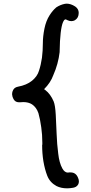

<svg xmlns="http://www.w3.org/2000/svg" viewBox="-20 -902 503 1061"><path d="M48.8 -395.5Q55.7 -418.9 79.1 -422.9Q127 -431.6 157.2 -456.1Q186.5 -480.5 195.3 -510.7Q206.1 -543 211.9 -583Q216.8 -623 216.8 -662.1Q216.8 -701.2 225.6 -744.1Q234.4 -787.1 253.9 -817.4Q270.5 -843.8 291 -861.3Q313.5 -876 338.9 -880.9Q343.8 -881.8 348.6 -881.8Q371.1 -881.8 395.5 -866.2Q415 -852.5 415 -831.1Q415 -802.7 393.6 -790Q384.8 -785.2 374 -785.2Q363.3 -785.2 351.6 -791H350.6L349.6 -792Q345.7 -794.9 341.8 -794.9Q335 -794.9 328.1 -779.3Q320.3 -761.7 315.4 -720.7Q310.5 -679.7 309.6 -618.2V-614.3Q301.8 -547.9 274.4 -486.3Q259.8 -445.3 223.6 -409.2Q226.6 -407.2 230.5 -404.3Q258.8 -382.8 276.4 -341.8Q285.2 -320.3 288.1 -267.6Q291 -215.8 293 -160.2Q294.9 -105.5 301.8 -52.7Q307.6 -2 324.2 28.3Q336.9 51.8 355.5 51.8Q358.4 51.8 361.3 50.8H362.3H370.1Q399.4 50.8 411.1 80.1Q416 90.8 416 100.6Q416 120.1 398.4 130.9H397.5Q390.6 134.8 382.8 135.7Q366.2 138.7 350.6 138.7Q317.4 138.7 292 126Q255.9 106.4 241.2 69.3Q227.5 34.2 219.7 -11.7Q212.9 -54.7 212.9 -99.6V-101.6L213.9 -102.5Q213.9 -103.5 213.9 -105.5V-113.3Q213.9 -157.2 208 -198.2Q202.1 -242.2 192.4 -276.4Q181.6 -308.6 157.2 -325.2Q137.7 -337.9 108.4 -337.9Q100.6 -337.9 91.8 -336.9H86.9Q85.9 -336.9 84 -336.9Q64.5 -336.9 54.7 -354.5Q47.9 -366.2 46.9 -379.9V-380.9Q46.9 -388.7 48.8 -395.5Z"/></svg>

Font: sage sans
Style: Regular
Weight: 400
Version: Version 001.032